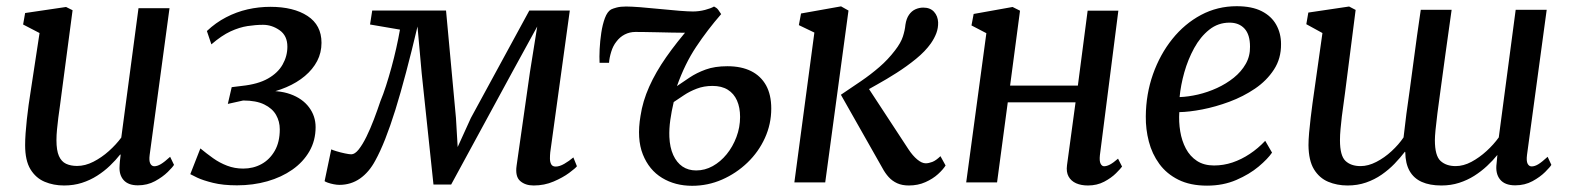

<svg xmlns="http://www.w3.org/2000/svg" viewBox="-20 -588 5067 619"><path d="M186.5 10Q152.5 10 124 -2Q95.5 -14 78.2 -42.2Q61 -70.5 61 -120Q61 -137.5 62.5 -158.5Q64 -179.5 66.5 -202.8Q69 -226 72.2 -249.2Q75.5 -272.5 79 -294.5L107.5 -481.5L54.5 -509L61 -546L193 -565.5L214 -555L179 -290.5Q176.5 -269 173.5 -248.5Q170.5 -228 168 -208.5Q165.5 -189 163.8 -170.8Q162 -152.5 162 -136Q162 -103 170 -85Q178 -67 193 -60Q208 -53 228.5 -53Q254.5 -53 281 -66.5Q307.5 -80 331 -101Q354.5 -122 371 -144.5L426.5 -561.5H526.5L462.5 -88.5Q460 -69.5 464.5 -60.8Q469 -52 477.5 -52Q487 -52 498.8 -59Q510.5 -66 528.5 -82.5L541 -56.5Q537 -49.5 520.8 -33.5Q504.5 -17.5 479.8 -4Q455 9.5 424.5 9.5Q393.5 9.5 378.5 -7.5Q363.5 -24.5 365.5 -52.5Q365.5 -54.5 365.8 -58.5Q366 -62.5 366.5 -67.8Q367 -73 367.8 -78.8Q368.5 -84.5 369 -89L367.5 -90Q353 -71.5 334.5 -53.8Q316 -36 293.2 -21.5Q270.5 -7 244 1.5Q217.5 10 186.5 10Z M744 9.5Q699 9.5 666.8 1.5Q634.5 -6.5 616 -15.2Q597.5 -24 593.5 -26.5L626 -109.5Q646 -93 667 -78Q688 -63 712.2 -53.8Q736.5 -44.5 764 -44.5Q796.5 -44.5 823 -59Q849.5 -73.5 865.8 -101.8Q882 -130 882 -171Q882 -196.5 870 -217.5Q858 -238.5 832 -251.2Q806 -264 764 -264L714.5 -253L727 -307L759.5 -311Q812 -316.5 844 -334.8Q876 -353 891.2 -380Q906.5 -407 906.5 -437.5Q906.5 -473 881.5 -490.5Q856.5 -508 828 -508Q804.5 -508 778.2 -504Q752 -500 723.2 -486.8Q694.5 -473.5 661.5 -445L647 -488Q675.5 -515 708.8 -532.2Q742 -549.5 778.2 -557.8Q814.5 -566 851.5 -566Q926.5 -566 971.5 -536.5Q1016.5 -507 1016.5 -450Q1016.5 -418 1002.5 -391.2Q988.5 -364.5 963 -343Q937.5 -321.5 903 -306.8Q868.5 -292 828 -284.5L823.5 -293Q877 -298.5 916 -284.5Q955 -270.5 976.2 -242.2Q997.5 -214 997.5 -178Q997.5 -135 977.5 -100.2Q957.5 -65.5 922.5 -41Q887.5 -16.5 841.8 -3.5Q796 9.5 744 9.5Z M1700.5 10Q1673.5 10 1657 -4.5Q1640.5 -19 1645.5 -54L1688.5 -355.5L1712 -502.5L1632 -356.5L1434.5 7H1377.5L1339.5 -352L1326 -502.5Q1307 -422 1289.2 -355Q1271.5 -288 1254.8 -234.2Q1238 -180.5 1221.8 -139.5Q1205.5 -98.5 1190 -70.5Q1170 -33 1140.8 -12.5Q1111.5 8 1074 8Q1066 8 1055.8 6Q1045.5 4 1037 1Q1028.5 -2 1026.5 -4L1048 -106.5Q1051.5 -104.5 1064.5 -100.5Q1077.5 -96.5 1091.8 -93.5Q1106 -90.5 1112.5 -90.5Q1124 -90.5 1136.5 -106.2Q1149 -122 1161.5 -147.5Q1174 -173 1185.5 -203.2Q1197 -233.5 1206.5 -262Q1215.5 -283.5 1224.5 -311.5Q1233.5 -339.5 1242 -370.5Q1250.5 -401.5 1257.5 -432.8Q1264.5 -464 1269.5 -492.5L1173 -509L1180 -554H1418L1450 -207.5L1455.5 -114L1498 -207.5L1686.5 -554H1817L1754 -97Q1753 -87.5 1753 -76.8Q1753 -66 1757 -58.5Q1761 -51 1771.5 -51Q1784 -51 1799.5 -60Q1815 -69 1828.5 -80.5L1840 -52Q1835 -45.5 1814.8 -30.5Q1794.5 -15.5 1764.8 -2.8Q1735 10 1700.5 10Z M1943.5 -385.5H1913Q1912 -403.5 1913.2 -429.5Q1914.5 -455.5 1918.5 -482.2Q1922.5 -509 1930.2 -529.8Q1938 -550.5 1950 -557.5Q1956 -560.5 1968.2 -563.8Q1980.5 -567 1998.5 -567Q2014 -567 2043.8 -564.8Q2073.5 -562.5 2107.5 -559Q2141.5 -555.5 2170.8 -553.2Q2200 -551 2214 -551Q2233.5 -551 2252.8 -556Q2272 -561 2282 -567Q2286 -564.5 2289 -562.8Q2292 -561 2295.5 -556.5Q2299 -552 2305 -542.5Q2261 -492 2224.5 -437.2Q2188 -382.5 2162.5 -310.5Q2181.5 -323.5 2203.5 -338.2Q2225.5 -353 2255 -363.8Q2284.5 -374.5 2325 -374.5Q2370 -374.5 2401.5 -358.8Q2433 -343 2449.8 -312.8Q2466.5 -282.5 2466.5 -238Q2466.5 -188 2446 -143Q2425.5 -98 2389.5 -63.5Q2353.5 -29 2307.8 -9Q2262 11 2211.5 11Q2156.5 11 2114.5 -14.5Q2072.5 -40 2052.5 -90.2Q2032.5 -140.5 2045 -214.5Q2052 -261.5 2073 -308.5Q2094 -355.5 2127.8 -403.8Q2161.5 -452 2206.5 -503.5L2193.5 -482.5Q2194 -482.5 2180 -482.5Q2166 -482.5 2144 -483Q2122 -483.5 2098.2 -484Q2074.5 -484.5 2055.2 -484.8Q2036 -485 2028.5 -485Q2010 -485 1994 -476.8Q1978 -468.5 1967 -453.5Q1956.5 -440.5 1950.5 -421Q1944.5 -401.5 1943.5 -385.5ZM2224.5 -38.5Q2252.5 -38.5 2277.8 -52.5Q2303 -66.5 2322.8 -90.8Q2342.5 -115 2354.2 -146.2Q2366 -177.5 2366 -211Q2366 -241.5 2356 -264Q2346 -286.5 2326.2 -298.8Q2306.5 -311 2277 -311Q2249.5 -311 2226.5 -302.2Q2203.5 -293.5 2185.2 -281.2Q2167 -269 2152 -259Q2145 -229.5 2141 -201Q2137 -172.5 2138 -146.5Q2139.5 -112.5 2150.5 -88.2Q2161.5 -64 2180.2 -51.2Q2199 -38.5 2224.5 -38.5Z M2541 0 2605.5 -483 2555.5 -507 2562.5 -544.5 2691.5 -567.5 2715.5 -554 2640.5 0ZM2910 10Q2888.5 10 2872.5 2.8Q2856.5 -4.5 2845 -17.2Q2833.5 -30 2825 -46L2691 -282.5Q2724.5 -305 2756 -326.5Q2787.5 -348 2815.2 -372Q2843 -396 2865.5 -425.5Q2884.5 -450 2891 -470.5Q2897.5 -491 2899 -508Q2902 -528 2910.5 -540.2Q2919 -552.5 2931.2 -558Q2943.5 -563.5 2956.5 -563.5Q2979 -563.5 2991.2 -550Q3003.5 -536.5 3004.5 -516Q3005 -498 2998.8 -481.2Q2992.5 -464.5 2981 -448Q2963 -422.5 2933.2 -398.2Q2903.5 -374 2870.5 -353Q2837.5 -332 2808.2 -315.8Q2779 -299.5 2761.5 -289.5L2766.5 -324L2909 -106.5Q2922.5 -86 2937.2 -73.8Q2952 -61.5 2964.5 -61.5Q2974 -61.5 2985.8 -66Q2997.5 -70.5 3012 -84.5L3028.5 -54.5Q3020.5 -41.5 3004 -26.5Q2987.5 -11.5 2963.5 -0.8Q2939.5 10 2910 10Z M3526 -87.5Q3524 -69 3528.2 -60.5Q3532.5 -52 3539.5 -52Q3548 -52 3558.5 -57.5Q3569 -63 3584.5 -76.5L3597.5 -51Q3593 -44.5 3578 -29.5Q3563 -14.5 3539.8 -2.2Q3516.5 10 3487.5 10Q3465.5 10 3449.2 2.8Q3433 -4.5 3425 -19Q3417 -33.5 3420 -55.5L3447.5 -258H3229L3194.5 0H3095L3160 -481L3112 -506L3119 -543L3244.5 -565.5L3268.5 -553.5L3236.5 -312H3455L3486.5 -553.5H3585.5Z M4081 -96Q4067.5 -76 4037.8 -51Q4008 -26 3965.8 -7.8Q3923.5 10.5 3871.5 10.5Q3817.5 10.5 3779.2 -8.5Q3741 -27.5 3717.5 -59.8Q3694 -92 3683.8 -131.8Q3673.5 -171.5 3674 -212.5Q3674.5 -284.5 3697.2 -348.8Q3720 -413 3759.5 -462.2Q3799 -511.5 3852 -539.8Q3905 -568 3967 -568Q4016 -568 4047.5 -552Q4079 -536 4094.5 -508.2Q4110 -480.5 4110 -446Q4110.5 -399.5 4087.2 -363.8Q4064 -328 4026 -302.2Q3988 -276.5 3943.5 -260Q3899 -243.5 3856.2 -235.2Q3813.5 -227 3782 -226.5Q3780 -195 3785 -164.5Q3790 -134 3803.2 -109Q3816.5 -84 3839 -69.2Q3861.5 -54.5 3894 -54.5Q3924.5 -54.5 3953.5 -64.2Q3982.5 -74 4009.2 -91.8Q4036 -109.5 4059 -134ZM3944 -515Q3907 -515 3878.5 -492.2Q3850 -469.5 3830 -433Q3810 -396.5 3798.2 -354.8Q3786.5 -313 3783 -275Q3811 -276 3842.2 -283.2Q3873.5 -290.5 3903.5 -304.2Q3933.5 -318 3957.8 -337.5Q3982 -357 3996.2 -382Q4010.5 -407 4010 -437.5Q4010 -476.5 3992.2 -495.8Q3974.5 -515 3944 -515Z M4316.5 -290Q4314.5 -273 4311.5 -253Q4308.5 -233 4306 -212.2Q4303.5 -191.5 4301.8 -172Q4300 -152.5 4300 -136Q4300 -86 4317.8 -69.2Q4335.5 -52.5 4366.5 -52.5Q4391 -52.5 4417.2 -66Q4443.5 -79.5 4466.5 -100.8Q4489.5 -122 4505 -145Q4509 -181.5 4514.2 -221.2Q4519.5 -261 4525 -298.5Q4531 -342.5 4536.8 -386.5Q4542.5 -430.5 4548.5 -473.2Q4554.5 -516 4560.5 -556.5H4660Q4648.5 -476.5 4640 -413.5Q4631.5 -350.5 4625 -303.5Q4618.5 -256.5 4614.2 -223Q4610 -189.5 4608 -168.5Q4606 -147.5 4606 -136Q4606 -86 4624.2 -69.2Q4642.5 -52.5 4673 -52.5Q4698 -52.5 4723.8 -66.2Q4749.5 -80 4772.5 -101Q4795.5 -122 4812 -145L4866.5 -556.5H4966.5L4903 -88.5Q4900.5 -69 4905 -60.2Q4909.5 -51.5 4918 -51.5Q4928 -51.5 4939.5 -58.5Q4951 -65.5 4969.5 -82.5L4981.5 -56.5Q4977.5 -49.5 4961.5 -33.5Q4945.5 -17.5 4920.8 -4Q4896 9.5 4865 9.5Q4831 9.5 4815.8 -9.8Q4800.5 -29 4805 -61.5L4807.5 -88.5Q4793 -70.5 4774.2 -53Q4755.5 -35.5 4733 -21.2Q4710.5 -7 4684 1.5Q4657.5 10 4627 10Q4589.5 10 4563.8 -1.5Q4538 -13 4524.5 -36.8Q4511 -60.5 4510.5 -97.5L4509.5 -99Q4494.5 -79.5 4476 -60.2Q4457.5 -41 4434.5 -25Q4411.5 -9 4384 0.5Q4356.5 10 4324.5 10Q4290.5 10 4262 -2Q4233.5 -14 4216.2 -42.2Q4199 -70.5 4198.5 -120Q4198.5 -137 4200.5 -160Q4202.5 -183 4205.5 -207.8Q4208.5 -232.5 4211.5 -255.2Q4214.5 -278 4217 -294L4243.5 -481.5L4191.5 -510L4198 -547.5L4329.5 -567L4350.5 -556Z"/></svg>

Font: Merriweather 20pt
Style: Italic
Weight: 400
Italic angle: -7.8°
Version: Version 2.101